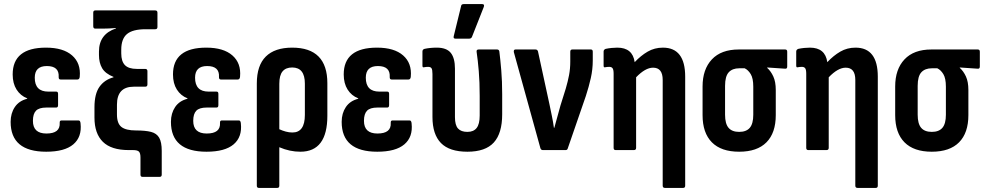

<svg xmlns="http://www.w3.org/2000/svg" viewBox="-20 -734 4819 939"><path d="M206 8Q32 8 32 -138Q32 -180 52.5 -210.5Q73 -241 113 -251V-253Q80 -266 61 -296Q42 -326 42 -370Q42 -501 205 -501Q289 -501 332.5 -463Q376 -425 370 -359Q369 -345 358 -345H277Q266 -345 267 -358Q270 -411 209 -411Q150 -411 150 -354Q150 -286 216 -286H255Q264 -286 264 -275V-220Q264 -208 255 -208H207Q171 -208 156 -192.5Q141 -177 141 -143Q141 -81 207 -81Q275 -81 272 -133Q271 -145 281 -145H364Q373 -145 374 -130Q381 -64 338.5 -28Q296 8 206 8Z M677 131Q667 131 667 120V36Q667 15 659.5 7.5Q652 0 631 0H610Q524 0 483 -40.5Q442 -81 442 -159V-209Q442 -275 466.5 -309.5Q491 -344 535 -356V-358Q495 -374 479.5 -400.5Q464 -427 464 -465V-482Q464 -567 547 -595V-597Q511 -594 482 -594H446Q436 -594 436 -606V-672Q436 -683 446 -683H739Q750 -683 750 -672V-602Q750 -591 739 -591H692Q629 -591 601 -567.5Q573 -544 573 -491V-473Q573 -434 591 -415.5Q609 -397 649 -397H690Q701 -397 701 -386V-321Q701 -310 690 -310H634Q552 -310 552 -222V-174Q552 -130 574 -113Q596 -96 645 -96Q691 -96 718.5 -89Q746 -82 758.5 -60.5Q771 -39 771 4V120Q771 131 761 131Z M990 8Q816 8 816 -138Q816 -180 836.5 -210.5Q857 -241 897 -251V-253Q864 -266 845 -296Q826 -326 826 -370Q826 -501 989 -501Q1073 -501 1116.5 -463Q1160 -425 1154 -359Q1153 -345 1142 -345H1061Q1050 -345 1051 -358Q1054 -411 993 -411Q934 -411 934 -354Q934 -286 1000 -286H1039Q1048 -286 1048 -275V-220Q1048 -208 1039 -208H991Q955 -208 940 -192.5Q925 -177 925 -143Q925 -81 991 -81Q1059 -81 1056 -133Q1055 -145 1065 -145H1148Q1157 -145 1158 -130Q1165 -64 1122.5 -28Q1080 8 990 8Z M1246 185Q1236 185 1236 174V-326Q1236 -414 1280 -457.5Q1324 -501 1409 -501Q1581 -501 1581 -327V-168Q1581 8 1449 8Q1397 8 1346 -14V174Q1346 185 1336 185ZM1346 -324V-102Q1361 -95 1377.5 -90.5Q1394 -86 1410 -86Q1471 -86 1471 -172V-325Q1471 -404 1409 -404Q1378 -404 1362 -385Q1346 -366 1346 -324Z M1825 8Q1651 8 1651 -138Q1651 -180 1671.5 -210.5Q1692 -241 1732 -251V-253Q1699 -266 1680 -296Q1661 -326 1661 -370Q1661 -501 1824 -501Q1908 -501 1951.5 -463Q1995 -425 1989 -359Q1988 -345 1977 -345H1896Q1885 -345 1886 -358Q1889 -411 1828 -411Q1769 -411 1769 -354Q1769 -286 1835 -286H1874Q1883 -286 1883 -275V-220Q1883 -208 1874 -208H1826Q1790 -208 1775 -192.5Q1760 -177 1760 -143Q1760 -81 1826 -81Q1894 -81 1891 -133Q1890 -145 1900 -145H1983Q1992 -145 1993 -130Q2000 -64 1957.5 -28Q1915 8 1825 8Z M2266 8Q2178 8 2136.5 -34.5Q2095 -77 2095 -162V-372Q2095 -393 2090.5 -400Q2086 -407 2074 -407Q2069 -407 2063.5 -406.5Q2058 -406 2053 -405Q2046 -403 2046 -413V-482Q2046 -492 2056 -495Q2084 -501 2116 -501Q2164 -501 2184.5 -475.5Q2205 -450 2205 -398V-161Q2205 -122 2220 -105.5Q2235 -89 2266 -89Q2296 -89 2311 -108Q2326 -127 2326 -169V-265Q2326 -332 2321.5 -386Q2317 -440 2311 -480Q2309 -492 2321 -492H2411Q2420 -492 2422 -483Q2427 -444 2431.5 -390.5Q2436 -337 2436 -273V-175Q2436 -82 2395 -37Q2354 8 2266 8ZM2207 -545Q2196 -545 2199 -557L2235 -704Q2236 -714 2248 -714H2338Q2351 -714 2346 -700L2288 -553Q2284 -545 2275 -545Z M2635 0Q2626 0 2623 -9L2493 -479Q2491 -492 2501 -492H2599Q2608 -492 2611 -483L2667 -225Q2673 -196 2679 -167Q2685 -138 2689 -109H2691Q2698 -136 2706 -163.5Q2714 -191 2721 -218L2747 -301Q2757 -335 2763 -366.5Q2769 -398 2769 -433V-481Q2769 -492 2779 -492H2870Q2879 -492 2879 -481V-438Q2879 -395 2869.5 -352.5Q2860 -310 2845 -264L2757 -9Q2755 0 2746 0Z M2991 0Q2981 0 2981 -11V-373Q2981 -393 2976 -400Q2971 -407 2960 -407Q2955 -407 2949.5 -406.5Q2944 -406 2939 -405Q2932 -403 2932 -413V-482Q2932 -491 2942 -495Q2956 -498 2971 -499.5Q2986 -501 2999 -501Q3074 -501 3084 -430Q3114 -462 3147.5 -481.5Q3181 -501 3222 -501Q3331 -501 3331 -359V174Q3331 185 3321 185H3232Q3221 185 3221 174V-343Q3221 -403 3174 -403Q3136 -403 3091 -356V-11Q3091 0 3080 0Z M3595 8Q3507 8 3461.5 -38Q3416 -84 3416 -171V-311Q3416 -395 3461.5 -443.5Q3507 -492 3593 -492H3820Q3830 -492 3830 -481V-409Q3830 -397 3820 -398L3732 -404V-402Q3750 -386 3762 -360Q3774 -334 3774 -294V-171Q3774 -84 3728.5 -38Q3683 8 3595 8ZM3595 -89Q3630 -89 3647 -109Q3664 -129 3664 -173V-310Q3664 -351 3651.5 -371.5Q3639 -392 3622 -400H3595Q3562 -400 3544 -380.5Q3526 -361 3526 -314V-173Q3526 -129 3543 -109Q3560 -89 3595 -89Z M3933 0Q3923 0 3923 -11V-373Q3923 -393 3918 -400Q3913 -407 3902 -407Q3897 -407 3891.5 -406.5Q3886 -406 3881 -405Q3874 -403 3874 -413V-482Q3874 -491 3884 -495Q3898 -498 3913 -499.5Q3928 -501 3941 -501Q4016 -501 4026 -430Q4056 -462 4089.5 -481.5Q4123 -501 4164 -501Q4273 -501 4273 -359V174Q4273 185 4263 185H4174Q4163 185 4163 174V-343Q4163 -403 4116 -403Q4078 -403 4033 -356V-11Q4033 0 4022 0Z M4537 8Q4449 8 4403.5 -38Q4358 -84 4358 -171V-311Q4358 -395 4403.5 -443.5Q4449 -492 4535 -492H4762Q4772 -492 4772 -481V-409Q4772 -397 4762 -398L4674 -404V-402Q4692 -386 4704 -360Q4716 -334 4716 -294V-171Q4716 -84 4670.5 -38Q4625 8 4537 8ZM4537 -89Q4572 -89 4589 -109Q4606 -129 4606 -173V-310Q4606 -351 4593.5 -371.5Q4581 -392 4564 -400H4537Q4504 -400 4486 -380.5Q4468 -361 4468 -314V-173Q4468 -129 4485 -109Q4502 -89 4537 -89Z"/></svg>

Font: Sofia Sans Condensed
Style: Bold
Weight: 700
Designer: Botio Nikoltchev, Ani Petrova
Foundry: lettersoup
Version: Version 4.101; ttfautohint (v1.8.4.7-5d5b)